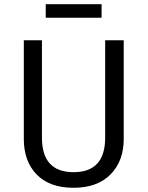

<svg xmlns="http://www.w3.org/2000/svg" viewBox="-20 -879 700 911"><path d="M462 -795H197V-859H462ZM567 -688V-219Q567 -115 504.5 -51.5Q442 12 329 12Q215 12 154 -51Q93 -114 93 -219V-688H179V-226Q179 -62 329 -62Q479 -62 479 -226V-688Z"/></svg>

Font: FiraGO Book
Style: Regular
Weight: 350
Designer: bBox Type
Foundry: bBox Type GmbH
Version: Version 1.001;PS 001.001;hotconv 1.0.88;makeotf.lib2.5.64775